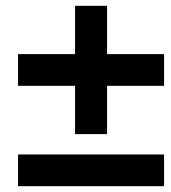

<svg xmlns="http://www.w3.org/2000/svg" viewBox="-20 -640 589 660"><path d="M544 -345H348V-179H238V-345H42V-454H238V-620H348V-454H544ZM544 0H42V-109H544Z"/></svg>

Font: Libra Sans
Style: Bold Italic
Weight: 700
Italic angle: -12°
Foundry: Context Ltd
Version: Version 1.002